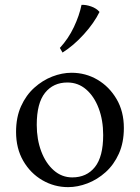

<svg xmlns="http://www.w3.org/2000/svg" viewBox="-20 -754 575 789"><path d="M274 -455Q332 -455 380.5 -426.5Q429 -398 459 -347Q489 -296 489 -228Q489 -168 468.5 -122.5Q448 -77 414 -46.5Q380 -16 339.5 -0.5Q299 15 260 15Q203 15 154 -13.5Q105 -42 75.5 -93Q46 -144 46 -212Q46 -272 66.5 -317.5Q87 -363 121 -393.5Q155 -424 195 -439.5Q235 -455 274 -455ZM277 -25Q336 -25 370 -67.5Q404 -110 404 -199Q404 -260 385.5 -309Q367 -358 334 -386.5Q301 -415 257 -415Q199 -415 165 -372.5Q131 -330 131 -241Q131 -181 149.5 -132Q168 -83 201 -54Q234 -25 277 -25ZM315 -734Q333 -735 354.5 -727.5Q376 -720 389 -705Q367 -660 325 -613.5Q283 -567 237 -538L226 -557Q261 -595 283.5 -642.5Q306 -690 315 -734Z"/></svg>

Font: Bona Nova SC
Style: Regular
Weight: 400
Designer: Mateusz Machalski
Foundry: Capitalics
Version: Version 4.001; ttfautohint (v1.8.4.7-5d5b)